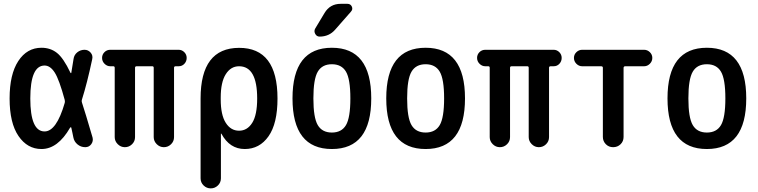

<svg xmlns="http://www.w3.org/2000/svg" viewBox="-20 -785 4040 1024"><path d="M217.8 -435.5Q141.6 -435.5 141.6 -259.8Q141.6 -84 217.8 -84Q281.2 -84 325.2 -236.3Q327.1 -241.2 325.2 -252Q295.9 -360.4 272 -397.9Q248 -435.5 217.8 -435.5ZM201.2 9.8Q126 9.8 78.6 -59.6Q31.2 -128.9 31.2 -259.8Q31.2 -388.7 77.6 -459.5Q124 -530.3 201.2 -530.3Q249 -530.3 283.7 -502.9Q318.4 -475.6 355.5 -397.5Q356.4 -395.5 358.4 -395Q360.4 -394.5 360.4 -397.5Q367.2 -435.5 372.1 -469.7Q375 -492.2 392.1 -505.9Q409.2 -519.5 430.7 -519.5Q450.2 -519.5 463.4 -504.4Q476.6 -489.3 471.7 -468.8Q444.3 -339.8 417 -253.9Q414.1 -246.1 417 -238.3Q433.6 -188.5 473.6 -51.8Q478.5 -32.2 466.8 -16.1Q455.1 0 434.6 0Q411.1 0 393.1 -15.1Q375 -30.3 371.1 -52.7Q370.1 -58.6 366.2 -76.7Q362.3 -94.7 360.4 -103.5Q358.4 -109.4 353.5 -103.5Q288.1 9.8 201.2 9.8Z M568.4 -431.6Q550.8 -431.6 537.6 -444.8Q524.4 -458 524.4 -476.1Q524.4 -494.1 537.1 -506.8Q549.8 -519.5 568.4 -519.5H932.6Q950.2 -519.5 962.9 -506.8Q975.6 -494.1 975.6 -476.1Q975.6 -458 963.4 -444.8Q951.2 -431.6 932.6 -431.6H917Q908.2 -431.6 908.2 -423.8V-53.7Q908.2 -31.2 892.1 -15.6Q876 0 854 0Q832 0 815.9 -16.1Q799.8 -32.2 799.8 -53.7V-423.8Q799.8 -431.6 792 -431.6H709Q700.2 -431.6 700.2 -423.8V-53.7Q700.2 -31.2 684.1 -15.6Q668 0 646 0Q624 0 607.9 -16.1Q591.8 -32.2 591.8 -53.7V-423.8Q591.8 -431.6 584 -431.6Z M1157.2 -264.6V-254.9Q1157.2 -171.9 1184.1 -129.9Q1210.9 -87.9 1254.9 -87.9Q1298.8 -87.9 1325.2 -129.9Q1351.6 -171.9 1351.6 -259.8Q1351.6 -431.6 1254.9 -431.6Q1210.9 -431.6 1184.1 -389.2Q1157.2 -346.7 1157.2 -264.6ZM1049.8 166V-259.8Q1049.8 -529.3 1254.9 -529.8Q1460 -530.3 1460 -259.8Q1460 -126 1412.1 -58.1Q1364.3 9.8 1285.2 9.8Q1205.1 9.8 1161.1 -71.3Q1161.1 -72.3 1159.2 -72.3H1158.2V166Q1158.2 188.5 1142.1 204.1Q1126 219.7 1104 219.7Q1082 219.7 1065.9 204.1Q1049.8 188.5 1049.8 166Z M1825.2 -402.8Q1801.8 -442.4 1750 -442.4Q1698.2 -442.4 1674.8 -402.8Q1651.4 -363.3 1651.4 -260.3Q1651.4 -157.2 1674.8 -117.7Q1698.2 -78.1 1750 -78.1Q1801.8 -78.1 1825.2 -117.7Q1848.6 -157.2 1848.6 -260.3Q1848.6 -363.3 1825.2 -402.8ZM1960 -260.3Q1960 9.8 1750 9.8Q1540 9.8 1540 -260.3Q1540 -530.3 1750 -530.3Q1960 -530.3 1960 -260.3ZM1796.9 -764.6H1833Q1849.6 -764.6 1856.4 -750Q1863.3 -735.4 1851.6 -722.7L1767.6 -627Q1735.4 -589.8 1684.6 -589.8Q1668.9 -589.8 1661.1 -604.5Q1653.3 -619.1 1661.1 -632.8L1710.9 -715.8Q1740.2 -764.6 1796.9 -764.6Z M2325.2 -402.8Q2301.8 -442.4 2250 -442.4Q2198.2 -442.4 2174.8 -402.8Q2151.4 -363.3 2151.4 -260.3Q2151.4 -157.2 2174.8 -117.7Q2198.2 -78.1 2250 -78.1Q2301.8 -78.1 2325.2 -117.7Q2348.6 -157.2 2348.6 -260.3Q2348.6 -363.3 2325.2 -402.8ZM2460 -260.3Q2460 9.8 2250 9.8Q2040 9.8 2040 -260.3Q2040 -530.3 2250 -530.3Q2460 -530.3 2460 -260.3Z M2568.4 -431.6Q2550.8 -431.6 2537.6 -444.8Q2524.4 -458 2524.4 -476.1Q2524.4 -494.1 2537.1 -506.8Q2549.8 -519.5 2568.4 -519.5H2932.6Q2950.2 -519.5 2962.9 -506.8Q2975.6 -494.1 2975.6 -476.1Q2975.6 -458 2963.4 -444.8Q2951.2 -431.6 2932.6 -431.6H2917Q2908.2 -431.6 2908.2 -423.8V-53.7Q2908.2 -31.2 2892.1 -15.6Q2876 0 2854 0Q2832 0 2815.9 -16.1Q2799.8 -32.2 2799.8 -53.7V-423.8Q2799.8 -431.6 2792 -431.6H2709Q2700.2 -431.6 2700.2 -423.8V-53.7Q2700.2 -31.2 2684.1 -15.6Q2668 0 2646 0Q2624 0 2607.9 -16.1Q2591.8 -32.2 2591.8 -53.7V-423.8Q2591.8 -431.6 2584 -431.6Z M3085 -431.6Q3067.4 -431.6 3054.2 -444.8Q3041 -458 3041 -476.1Q3041 -494.1 3054.2 -506.8Q3067.4 -519.5 3085 -519.5H3415Q3432.6 -519.5 3445.8 -506.8Q3459 -494.1 3459 -476.1Q3459 -458 3445.8 -444.8Q3432.6 -431.6 3415 -431.6H3314.5Q3306.6 -431.6 3305.7 -423.8V-54.7Q3305.7 -31.2 3289.6 -15.6Q3273.4 0 3250 0Q3226.6 0 3210.9 -16.1Q3195.3 -32.2 3195.3 -54.7V-423.8Q3195.3 -431.6 3185.5 -431.6Z M3825.2 -402.8Q3801.8 -442.4 3750 -442.4Q3698.2 -442.4 3674.8 -402.8Q3651.4 -363.3 3651.4 -260.3Q3651.4 -157.2 3674.8 -117.7Q3698.2 -78.1 3750 -78.1Q3801.8 -78.1 3825.2 -117.7Q3848.6 -157.2 3848.6 -260.3Q3848.6 -363.3 3825.2 -402.8ZM3960 -260.3Q3960 9.8 3750 9.8Q3540 9.8 3540 -260.3Q3540 -530.3 3750 -530.3Q3960 -530.3 3960 -260.3Z"/></svg>

Font: Rounded Mgen+ 2m medium
Style: Regular
Weight: 500
Designer: [Source Han Sans]
Ryoko NISHIZUKA  (kana & ideographs); Paul D. Hunt (Latin, Greek & Cyrillic); Wenlong ZHANG  (bopomofo
Version: Version 1.059.20150602